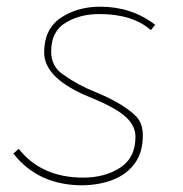

<svg xmlns="http://www.w3.org/2000/svg" viewBox="-20 -544 548 574"><path d="M227 10Q94 10 20 -85L36 -99Q104 -13 229 -13Q293 -13 339 -42.5Q385 -72 385 -135Q385 -168 356 -194.5Q327 -221 257 -250Q112 -307 112 -387Q112 -457 161.5 -490.5Q211 -524 280 -524Q373 -524 444 -470L431 -454Q376 -502 277 -502Q219 -502 176 -476Q133 -450 133 -390Q133 -345 169 -321Q214 -289 265 -269Q302 -254 334 -235.5Q366 -217 386.5 -196.5Q407 -176 407 -139Q407 -89.5 383.8 -56.8Q360.5 -24 320 -7.5Q279.5 9 227 10Z"/></svg>

Font: Argentum Sans Thin
Style: Italic
Weight: 100
Italic angle: -11°
Designer: Julieta Ulanovsky (font), Cristiano Sobral (main changes and remaster)
Foundry: Julieta Ulanovsky (font), Cristiano Sobral (main changes and remaster)
Version: Version 2.007;June 15, 2022;FontCreator 14.0.0.2814 64-bit; 